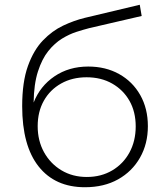

<svg xmlns="http://www.w3.org/2000/svg" viewBox="-20 -780 696 805"><path d="M336 5Q211 5 142 -82Q73 -169 73 -335Q73 -436 97 -503Q121 -570 160 -610.5Q199 -651 244.5 -672.5Q290 -694 335 -705L566 -760L574 -713L354 -662Q331 -656 301 -646.5Q271 -637 240 -618Q209 -599 182.5 -566Q156 -533 139 -480Q122 -427 121 -350Q148 -419 208.5 -460Q269 -501 350 -501Q423 -501 479.5 -469.5Q536 -438 568 -381.5Q600 -325 600 -251Q600 -177 567 -119Q534 -61 475 -28Q416 5 336 5ZM344 -38Q404 -38 450.5 -65.5Q497 -93 523 -141Q549 -189 549 -250Q549 -311 523 -357Q497 -403 450.5 -429.5Q404 -456 343 -456Q283 -456 236.5 -430Q190 -404 164 -358Q138 -312 138 -251Q138 -190 164.5 -142Q191 -94 237.5 -66Q284 -38 344 -38Z"/></svg>

Font: Montserrat Light
Style: Regular
Weight: 300
Designer: Julieta Ulanovsky
Foundry: Julieta Ulanovsky
Version: Version 9.000; ttfautohint (v1.8.4.7-5d5b)